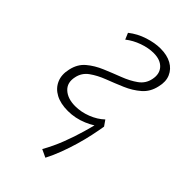

<svg xmlns="http://www.w3.org/2000/svg" viewBox="-192 -480 738 738"><g transform="rotate(45 176.5 -111.0)"><path d="M141 6Q101 6 74 -8.5Q47 -23 35.5 -49.5Q24 -76 32 -110Q40 -147 65.5 -168.5Q91 -190 125.5 -204.5Q160 -219 194 -232Q228 -245 253 -263Q278 -281 284 -311Q291 -344 272.5 -364.5Q254 -385 217 -385Q189 -385 158 -374Q127 -363 103 -344L92 -370Q121 -393 157 -404.5Q193 -416 223 -416Q259 -416 283.5 -402.5Q308 -389 318.5 -364.5Q329 -340 321 -308Q313 -271 287 -248.5Q261 -226 227 -211.5Q193 -197 159 -184Q125 -171 100 -153Q75 -135 69 -105Q61 -69 84 -48Q107 -27 148 -27Q180 -27 212 -39.5Q244 -52 266 -73L282 -50Q257 -26 219 -10Q181 6 141 6ZM207 194 175 179Q197 140 213 98.5Q229 57 240.5 17Q252 -23 260 -57L282 -50Q278 -25 271.5 5.5Q265 36 255.5 68.5Q246 101 234 133Q222 165 207 194Z"/></g></svg>

Font: Ysabeau Office ExtraLight
Style: Italic
Weight: 250
Italic angle: -12°
Designer: Christian Thalmann (Catharsis Fonts)
Version: Version 2.001;gftools[0.9.30]; featfreeze: tnum,lnum,ss02